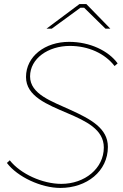

<svg xmlns="http://www.w3.org/2000/svg" viewBox="-20 -916 606 945"><path d="M277 9C407 9 511 -73 511 -193C511 -284 428 -329 327 -375C236 -417 128 -452 128 -540C128 -628 217 -690 324 -690C415 -690 496 -653 544 -591L559 -604C514 -666 423 -710 320 -710C202 -710 108 -639 108 -537C108 -442 212 -402 312 -359C403 -320 491 -279 491 -190C491 -87 397 -11 282 -11C189 -11 81 -60 28 -127L14 -114C66 -45 183 9 277 9ZM209 -775H235L376 -878H394L499 -775H523L405 -896H371Z"/></svg>

Font: Fixel Display Thin
Style: Italic
Weight: 100
Italic angle: -10°
Designer: AlfaBravo + MacPaw
Foundry: Kyrylo Tkachov, Marchela Mozhyna, Serhii Makarenko, Maria Weinstein, Zakhar Kryvoshyya
Version: Version 1.210;Glyphs 3.2 (3217)